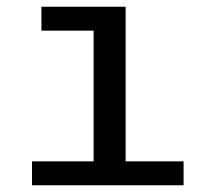

<svg xmlns="http://www.w3.org/2000/svg" viewBox="-20 -550 640 570"><path d="M353 -71H525V0H75V-71H258V-459H103V-530H353Z"/></svg>

Font: Edlo
Style: Regular
Weight: 400
Monospace: yes
Version: Version 0.01